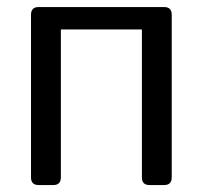

<svg xmlns="http://www.w3.org/2000/svg" viewBox="-20 -533 584 553"><path d="M91.3 0Q69.3 0 69.3 -22V-490.7Q69.3 -512.7 91.3 -512.7H452.6Q474.6 -512.7 474.6 -490.7V-22Q474.6 0 452.6 0H410.6Q388.7 0 388.7 -22V-448.2H155.3V-22Q155.3 0 133.3 0Z"/></svg>

Font: Istok
Style: Regular
Weight: 500
Designer: Andrey V. Panov
Foundry: Andrey V. Panov
Version: Version 1.0.3